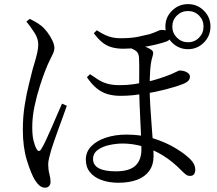

<svg xmlns="http://www.w3.org/2000/svg" viewBox="-20 -839 1040 919"><path d="M771.6 -711.9Q771.6 -756.5 803.4 -787.9Q835.3 -819.3 879.9 -819.3Q924.5 -819.3 955.9 -787.9Q987.4 -756.5 987.4 -711.9Q987.4 -667.2 955.9 -635.4Q924.5 -603.6 879.9 -603.6Q835.3 -603.6 803.4 -635.4Q771.6 -667.2 771.6 -711.9ZM804.8 -711.9Q804.8 -680.7 826.8 -658.7Q848.7 -636.8 879.9 -636.8Q911.3 -636.8 932.7 -658.7Q954.2 -680.7 954.2 -711.9Q954.2 -743.2 932.7 -764.7Q911.3 -786.2 879.9 -786.2Q848.7 -786.2 826.8 -764.7Q804.8 -743.2 804.8 -711.9ZM443.5 -694.2Q473.6 -674.1 499.2 -665.1Q524.7 -656 557.2 -656Q606.6 -656 640.5 -662.9Q674.5 -669.9 696.9 -675.7Q722.6 -684.3 733.9 -690Q745.1 -695.8 752.7 -695.8Q772.4 -695.8 785.4 -688.7Q798.3 -681.7 798.3 -667.2Q798.3 -658.4 793.3 -651.9Q788.3 -645.4 779.4 -641.4Q759.5 -633.7 723.8 -625.2Q688.2 -616.6 647.8 -611.2Q607.4 -605.8 570.2 -605.8Q539.5 -605.8 514.7 -612.8Q490 -619.7 469.5 -636.3Q449.1 -652.9 429 -680.1ZM411 -483.8Q431.5 -469.6 450.8 -457.4Q470 -445.2 494.3 -438.3Q518.5 -431.4 553.4 -431.4Q590.8 -431.4 622.3 -436.3Q653.9 -441.2 674 -445.3Q711.9 -453.1 744 -463.8Q776.2 -474.5 798.4 -483.5Q818.5 -492 827.3 -496.8Q836 -501.7 839.6 -501.7Q845.4 -501.7 853.8 -500.3Q862.2 -498.9 870.2 -495.2Q878.2 -491.5 883.7 -485.8Q889.2 -480.1 889.2 -471.3Q889.2 -461.8 881.9 -453.1Q874.6 -444.5 856.6 -437.2Q820.9 -423.2 770.8 -410.5Q720.6 -397.8 675.7 -390.8Q644.1 -386.1 615.8 -383.2Q587.5 -380.3 556.2 -380.3Q523.1 -380.3 495 -388.5Q466.9 -396.7 442.8 -416.3Q418.8 -435.8 396 -469.5ZM592.1 -613.7 624.1 -627.7Q640.1 -625.2 654 -621.5Q667.8 -617.9 679.8 -613.5Q691.9 -609.1 701.7 -602.1Q711.2 -596.7 712.8 -589.1Q714.4 -581.4 709.6 -567.4Q701.4 -540.9 698.9 -502.6Q696.4 -464.2 696.4 -418.6Q696.4 -380.8 699.2 -333.4Q702 -286 705.8 -239.1Q709.5 -192.1 712.3 -153Q715.1 -113.9 715.1 -91.9Q715.1 -50 694.4 -21.2Q673.7 7.5 636.1 21.6Q598.4 35.7 546.6 35.7Q502.3 35.7 466.9 23.1Q431.5 10.6 411.2 -14.1Q390.8 -38.7 390.8 -75.1Q390.8 -112.2 416.9 -139Q443.1 -165.7 487.2 -180.2Q531.4 -194.8 585.4 -194.8Q656.7 -194.8 714.3 -176.5Q771.9 -158.1 813.7 -133.5Q855.6 -108.9 877.9 -88.6Q895.5 -74.1 905 -59.1Q914.6 -44.1 914.6 -26.3Q914.6 -13.8 908.7 -5.4Q902.8 3 889.6 3Q878.3 3 868.9 -4.2Q859.4 -11.5 849.3 -22.1Q804.4 -68.2 757.2 -96.5Q710 -124.8 662.3 -138.4Q614.5 -152 567.7 -152Q537.1 -152 503.9 -145Q470.6 -138 448 -121.4Q425.4 -104.9 425.4 -77.6Q425.4 -48.3 453.1 -33.6Q480.8 -18.9 534.2 -18.9Q598.9 -18.9 627.9 -45.9Q656.9 -72.8 656.9 -123.8Q656.9 -148.2 655.2 -186.8Q653.5 -225.3 651.4 -268.6Q649.3 -311.9 647.7 -352.9Q646 -393.8 646 -423.6Q646 -449.2 646.3 -476.1Q646.5 -502.9 646.5 -526.2Q646.5 -549.4 645.4 -563.3Q644.4 -588 625.7 -598.8Q606.9 -609.7 592.1 -613.7ZM106.3 -735.9 122.6 -748.7Q135.7 -742.3 149.1 -734.7Q162.6 -727.1 176.2 -716.6Q191.6 -704.6 206.3 -685.2Q221 -665.9 230.6 -645.4Q240.3 -624.9 240.3 -608.6Q240.3 -596.9 234.6 -584.1Q228.8 -571.3 218.9 -552Q208.9 -532.6 196.5 -500.5Q186.1 -474.7 171.6 -429.7Q157.1 -384.8 145.7 -332.6Q134.4 -280.4 134.4 -231.1Q134.4 -191.4 140.1 -167.5Q145.7 -143.5 154.5 -126.9Q159.7 -117 165.6 -116.4Q171.5 -115.8 177.7 -125.8Q185.5 -137.6 198.6 -165.3Q211.7 -193 226.4 -226.9Q241.2 -260.8 254.7 -292.4Q268.2 -323.9 276.8 -342.9L299.9 -332.9Q292.7 -312.3 282.1 -283Q271.4 -253.6 260.1 -222.6Q248.7 -191.6 239.7 -165.1Q230.6 -138.6 225.6 -123.1Q219 -100.1 214.9 -82.6Q210.7 -65.1 210.7 -51.9Q210.7 -28 216.3 -6.8Q221.9 14.5 221.9 31.2Q221.9 43.5 215 51.4Q208.1 59.4 195.7 59.4Q182.1 59.4 170.1 50Q158.2 40.6 146.3 21.6Q128 -9.3 108.6 -72Q89.3 -134.7 89.3 -217.9Q89.3 -280 98.3 -336.3Q107.2 -392.6 118.8 -437.6Q130.4 -482.5 136.6 -508.6Q141.8 -525.7 147.9 -546.6Q154 -567.5 158.6 -588.6Q163.1 -609.7 163.1 -626.3Q163.1 -655 144.3 -683.6Q125.4 -712.2 106.3 -735.9Z"/></svg>

Font: Noto Serif SC
Style: Regular
Weight: 200
Designer: Ryoko NISHIZUKA 西塚涼子 (kana & ideographs); Frank Grießhammer (Latin, Greek & Cyrillic); Wenlong ZHANG 张文龙 (bopomofo); San
Foundry: Adobe
Version: Version 2.001;hotconv 1.1.0;makeotfexe 2.6.0